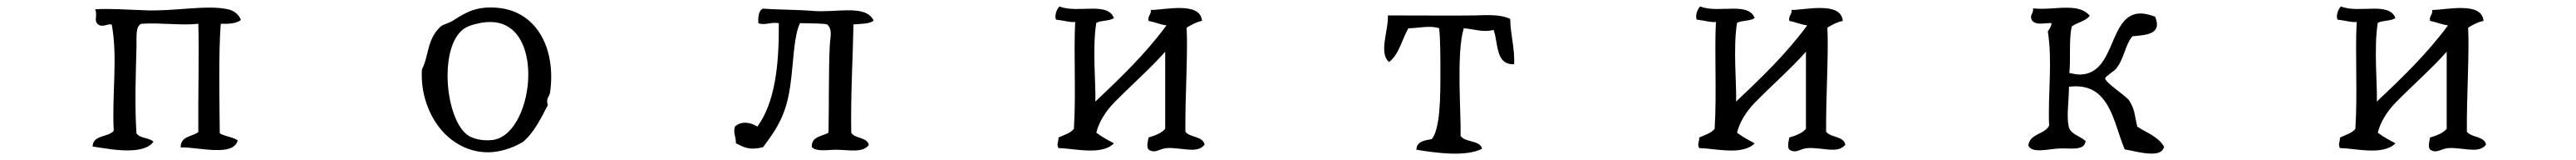

<svg xmlns="http://www.w3.org/2000/svg" viewBox="-20 -509 8040 498"><path d="M732 -447C725 -466 707 -477 692 -480C624 -495 525 -473 432 -477C378 -479 317 -483 277 -480C285 -462 273 -446 284 -435C299 -420 318 -438 329 -432C348 -326 329 -218 335 -102C318 -81 270 -90 269 -53C298 -49 356 -37 402 -42C427 -45 448 -52 459 -68C446 -81 416 -78 406 -94C400 -185 404 -281 406 -362C407 -395 402 -426 421 -435C484 -439 545 -429 599 -435C602 -332 598 -224 599 -98C580 -83 543 -86 544 -50C571 -52 621 -41 661 -42C691 -42 716 -49 722 -72C707 -83 682 -84 666 -94C665 -202 662 -343 669 -435C695 -434 719 -436 732 -447Z M1697 -222C1706 -284 1698 -348 1670 -397C1642 -446 1596 -480 1530 -485C1465 -490 1432 -469 1394 -445C1380 -436 1363 -433 1356 -427C1312 -387 1319 -335 1297 -293C1293 -228 1312 -168 1344 -122C1382 -68 1440 -34 1506 -35C1540 -36 1576 -46 1612 -67C1647 -96 1668 -140 1690 -182C1683 -203 1695 -207 1697 -222ZM1629 -277C1629 -185 1587 -86 1522 -74C1498 -70 1467 -73 1445 -85C1403 -109 1377 -194 1377 -274C1377 -330 1390 -384 1419 -412C1434 -427 1456 -433 1482 -438C1523 -445 1554 -437 1577 -418C1613 -389 1629 -334 1629 -277Z M2707 -445C2694 -472 2663 -477 2627 -477C2593 -477 2554 -472 2518 -475C2472 -479 2400 -479 2362 -482C2358 -482 2358 -479 2355 -478C2348 -469 2346 -454 2347 -437C2365 -429 2386 -441 2411 -437C2412 -306 2399 -190 2344 -115C2322 -129 2293 -133 2274 -115C2268 -94 2277 -87 2277 -63C2301 -51 2319 -40 2362 -51C2389 -88 2412 -118 2429 -166C2460 -251 2450 -381 2477 -437C2497 -436 2546 -437 2562 -433C2580 -416 2571 -393 2570 -367C2566 -285 2568 -182 2566 -96C2546 -84 2512 -85 2514 -51C2529 -36 2562 -43 2592 -43C2633 -42 2674 -33 2692 -58C2686 -83 2648 -77 2637 -96C2635 -217 2642 -323 2644 -433C2666 -435 2694 -434 2707 -445Z M3740 -59C3734 -86 3695 -80 3680 -99C3679 -209 3688 -337 3684 -423C3699 -432 3713 -440 3732 -444C3729 -475 3701 -483 3667 -484C3633 -485 3595 -478 3572 -478C3574 -463 3562 -461 3565 -444C3585 -440 3600 -433 3621 -430C3556 -342 3478 -267 3399 -193C3401 -241 3389 -362 3402 -438C3417 -446 3444 -443 3457 -453C3447 -478 3421 -482 3390 -482C3356 -482 3316 -477 3287 -489C3278 -480 3271 -461 3276 -448C3302 -445 3324 -438 3336 -441C3331 -342 3339 -220 3332 -108C3321 -94 3301 -89 3284 -81C3284 -65 3277 -61 3284 -48C3313 -48 3360 -38 3400 -41C3423 -43 3444 -49 3457 -63C3438 -73 3419 -83 3402 -96C3410 -130 3432 -163 3457 -189C3509 -242 3572 -297 3617 -348V-108C3605 -94 3585 -87 3565 -81C3563 -67 3555 -44 3572 -40C3587 -33 3601 -46 3621 -48C3646 -50 3676 -43 3701 -43C3717 -43 3731 -47 3740 -59Z M4706 -309C4709 -355 4694 -406 4694 -450C4664 -465 4623 -462 4583 -461C4556 -460 4354 -461 4312 -461C4315 -417 4282 -343 4316 -316C4347 -340 4356 -386 4376 -421C4406 -421 4444 -431 4472 -421C4476 -388 4476 -329 4476 -283C4476 -211 4476 -108 4449 -76C4426 -72 4402 -69 4401 -43C4462 -33 4555 -20 4606 -46C4603 -60 4590 -64 4577 -68C4562 -72 4547 -75 4539 -86C4541 -155 4525 -344 4549 -421C4580 -419 4610 -407 4642 -416C4651 -392 4651 -360 4661 -337C4668 -320 4681 -308 4706 -309Z M5740 -59C5734 -86 5695 -80 5680 -99C5679 -209 5688 -337 5684 -423C5699 -432 5713 -440 5732 -444C5729 -475 5701 -483 5667 -484C5633 -485 5595 -478 5572 -478C5574 -463 5562 -461 5565 -444C5585 -440 5600 -433 5621 -430C5556 -342 5478 -267 5399 -193C5401 -241 5389 -362 5402 -438C5417 -446 5444 -443 5457 -453C5447 -478 5421 -482 5390 -482C5356 -482 5316 -477 5287 -489C5278 -480 5271 -461 5276 -448C5302 -445 5324 -438 5336 -441C5331 -342 5339 -220 5332 -108C5321 -94 5301 -89 5284 -81C5284 -65 5277 -61 5284 -48C5313 -48 5360 -38 5400 -41C5423 -43 5444 -49 5457 -63C5438 -73 5419 -83 5402 -96C5410 -130 5432 -163 5457 -189C5509 -242 5572 -297 5617 -348V-108C5605 -94 5585 -87 5565 -81C5563 -67 5555 -44 5572 -40C5587 -33 5601 -46 5621 -48C5646 -50 5676 -43 5701 -43C5717 -43 5731 -47 5740 -59Z M6735 -52C6718 -83 6680 -96 6651 -115C6643 -150 6644 -168 6626 -196C6617 -210 6551 -252 6551 -265C6551 -271 6577 -286 6584 -294C6611 -326 6613 -370 6636 -396C6660 -399 6694 -399 6707 -416C6714 -424 6715 -437 6707 -457C6691 -463 6678 -466 6666 -467C6612 -470 6592 -420 6571 -371C6551 -324 6528 -278 6473 -277C6463 -277 6452 -279 6439 -282C6444 -316 6437 -390 6447 -427C6464 -439 6490 -443 6503 -460C6485 -481 6459 -485 6429 -485C6397 -485 6361 -479 6326 -483C6328 -467 6314 -463 6322 -446C6336 -429 6358 -438 6384 -437C6382 -426 6377 -418 6372 -411C6387 -318 6372 -218 6376 -118C6362 -90 6316 -94 6311 -56C6323 -30 6375 -46 6411 -47C6445 -48 6486 -39 6490 -70C6471 -87 6442 -91 6437 -116C6430 -149 6438 -195 6438 -239C6488 -245 6520 -230 6542 -204C6578 -163 6590 -95 6612 -44C6633 -41 6670 -30 6698 -31C6716 -31 6731 -36 6735 -52Z M7740 -59C7734 -86 7695 -80 7680 -99C7679 -209 7688 -337 7684 -423C7699 -432 7713 -440 7732 -444C7729 -475 7701 -483 7667 -484C7633 -485 7595 -478 7572 -478C7574 -463 7562 -461 7565 -444C7585 -440 7600 -433 7621 -430C7556 -342 7478 -267 7399 -193C7401 -241 7389 -362 7402 -438C7417 -446 7444 -443 7457 -453C7447 -478 7421 -482 7390 -482C7356 -482 7316 -477 7287 -489C7278 -480 7271 -461 7276 -448C7302 -445 7324 -438 7336 -441C7331 -342 7339 -220 7332 -108C7321 -94 7301 -89 7284 -81C7284 -65 7277 -61 7284 -48C7313 -48 7360 -38 7400 -41C7423 -43 7444 -49 7457 -63C7438 -73 7419 -83 7402 -96C7410 -130 7432 -163 7457 -189C7509 -242 7572 -297 7617 -348V-108C7605 -94 7585 -87 7565 -81C7563 -67 7555 -44 7572 -40C7587 -33 7601 -46 7621 -48C7646 -50 7676 -43 7701 -43C7717 -43 7731 -47 7740 -59Z"/></svg>

Font: Yuji Syuku Std R
Style: Regular
Weight: 400
Designer: Kataoka Yuji
Foundry: Kinuta Font Factory
Version: Version 3.000;hotconv 1.0.111;makeotfexe 2.5.65597